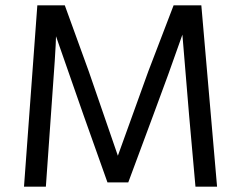

<svg xmlns="http://www.w3.org/2000/svg" viewBox="-20 -697 903 720"><path d="M152 3H70L120 -677H223L313 -429L422 -113Q481 -278 536 -429L631 -677H735L794 3H713L689 -266L664 -567Q612 -418 555 -266L461 -13H383L293 -266L190 -561Q190 -522 171 -266Z"/></svg>

Font: Hind Siliguri Fixed
Style: Regular
Weight: 400
Designer: Jyotish Sonowal
Foundry: Indian Type Foundry
Version: Version 1.001;October 28, 2021;FontCreator 12.0.0.2565 64-bi